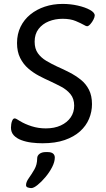

<svg xmlns="http://www.w3.org/2000/svg" viewBox="-20 -726 540 981"><path d="M300 -706Q340 -706 377.5 -697.5Q415 -689 439.5 -675.5Q464 -662 464 -647Q464 -639 457.5 -626Q451 -613 441.5 -602.5Q432 -592 425 -592Q422 -592 418.5 -593.5Q415 -595 408 -599Q394 -607 367 -618.5Q340 -630 300 -630Q262 -630 229.5 -617Q197 -604 177 -578Q157 -552 157 -513Q157 -477 173.5 -454Q190 -431 216 -415.5Q242 -400 272 -386Q304 -372 335 -356Q366 -340 392.5 -319Q419 -298 434.5 -267.5Q450 -237 450 -194Q450 -155 435 -119Q420 -83 389 -55Q358 -27 310.5 -10.5Q263 6 197 6Q169 6 141 2.5Q113 -1 89 -10Q65 -19 50.5 -34.5Q36 -50 36 -74Q36 -81 37.5 -92Q39 -103 43.5 -112Q48 -121 55 -121Q60 -121 67 -116.5Q74 -112 81 -108Q107 -92 141.5 -81Q176 -70 214 -70Q258 -70 290.5 -85Q323 -100 341 -126Q359 -152 359 -186Q359 -222 340 -245Q321 -268 292.5 -283Q264 -298 236 -311Q209 -323 179.5 -338.5Q150 -354 124.5 -376Q99 -398 83 -430Q67 -462 67 -506Q67 -552 85 -589Q103 -626 135 -652Q167 -678 209 -692Q251 -706 300 -706ZM223 51Q242 51 251 58.5Q260 66 260 79Q260 101 246.5 127.5Q233 154 212.5 178.5Q192 203 172 219Q152 235 140 235Q132 235 122.5 232Q113 229 113 220Q113 204 127 184.5Q141 165 155.5 140Q170 115 170 83Q170 69 182 60Q194 51 214 51Z"/></svg>

Font: Asap VF Beta
Style: Italic
Weight: 400
Italic angle: -6°
Designer: Pablo Cosgaya
Foundry: Pablo Cosgaya
Version: Version 1.007